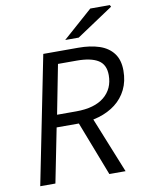

<svg xmlns="http://www.w3.org/2000/svg" viewBox="-92 -906 739 971"><g transform="rotate(-10 277.5 -420.5)"><path d="M34.8 0 166.1 -656.3H346Q407.2 -656.3 453.2 -641.1Q499.2 -625.8 524.9 -592Q550.7 -558.1 550.7 -503.3Q550.7 -448.3 529.8 -406.1Q508.9 -363.9 472.1 -335.6Q435.3 -307.4 386.9 -292.9Q338.4 -278.4 283.6 -278.4H168.1L112.7 0ZM181.4 -341.2H279.9Q373.9 -341.2 423.8 -382.2Q473.6 -423.2 473.6 -493.2Q473.6 -547.5 436.5 -570.5Q399.3 -593.5 326.5 -593.5H230.6ZM389.7 0 276.4 -293.6 336.1 -339.5 473 0ZM287.5 -706.3 440.1 -841H540.4L545.3 -831.9L356.8 -706.3Z"/></g></svg>

Font: Source Sans 3 VF
Style: Italic
Weight: 200
Italic angle: -11°
Designer: Paul D. Hunt
Foundry: Adobe Systems Incorporated
Version: Version 3.042;hotconv 1.0.118;makeotfexe 2.5.65603